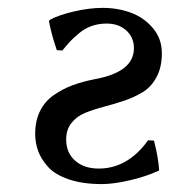

<svg xmlns="http://www.w3.org/2000/svg" viewBox="-20 -460 440 490"><path d="M357.9 -102.1 373 -101.1Q384.3 -57.1 386.2 -24.9Q352.5 -9.3 311 0.2Q269.5 9.8 240.2 9.8Q190.9 9.8 155.8 -2.2Q120.6 -14.2 102.8 -33.9Q85 -53.7 77.4 -74.5Q69.8 -95.2 69.8 -118.2Q69.8 -151.4 82 -176.3Q94.2 -201.2 116.9 -217Q139.6 -232.9 164.6 -242.2Q189.5 -251.5 221.2 -257.8Q321.8 -275.9 321.8 -336.9Q321.8 -364.7 302.2 -382.3Q282.7 -399.9 252 -399.9Q231.9 -399.9 214.4 -393.8Q196.8 -387.7 182.1 -375.5Q167.5 -363.3 159.2 -354.5Q150.9 -345.7 139.2 -331.1L125 -332Q110.8 -373.5 105 -405.8L106.9 -409.2Q128.9 -421.4 168.5 -430.7Q208 -439.9 242.2 -439.9Q280.3 -439.9 313.7 -427.7Q347.2 -415.5 370.1 -388.4Q393.1 -361.3 393.1 -324.2Q393.1 -288.6 379.6 -263.4Q366.2 -238.3 344.7 -225.1Q323.2 -211.9 297.1 -203.1Q271 -194.3 244.9 -187.5Q218.8 -180.7 197.3 -171.9Q175.8 -163.1 162.4 -146.2Q148.9 -129.4 148.9 -104Q148.9 -69.8 171.9 -49.8Q194.8 -29.8 231.9 -29.8Q306.2 -29.8 357.9 -102.1Z"/></svg>

Font: Linear Smooth
Style: Regular
Weight: 400
Designer: Philipp H. Poll, Flanker
Foundry: Philipp H. Poll, reworked by Flanker
Version: Version 1.061 | FøM Fix